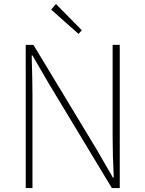

<svg xmlns="http://www.w3.org/2000/svg" viewBox="-20 -953 735 973"><path d="M110.4 0V-725.6H149.4L468.8 -197.3L551.8 -53.7H556.6Q550.8 -159.2 550.8 -258.8V-725.6H586.9V0H546.9L227.5 -529.3L144.5 -671.9H140.6Q144.5 -535.2 144.5 -472.7V0ZM377.9 -781.2 239.3 -904.3 263.7 -932.6 394.5 -799.8Z"/></svg>

Font: Gen Shin Gothic ExtraLight
Style: Regular
Weight: 100
Designer: [Source Han Sans]
Ryoko NISHIZUKA  (kana & ideographs); Paul D. Hunt (Latin, Greek & Cyrillic); Wenlong ZHANG  (bopomofo
Version: Version 1.002.20150607